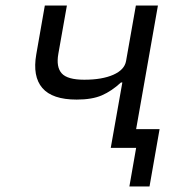

<svg xmlns="http://www.w3.org/2000/svg" viewBox="-20 -536 640 696"><path d="M473.5 0H381.5L423.5 -237H418.5Q385 -206 349.5 -190.5Q314 -175 258 -175Q169.5 -175 133.5 -217Q97.5 -259 111.5 -339L142.5 -516H222.5L191.5 -341Q183 -293 203.8 -270Q224.5 -247 285.5 -247Q350 -247 390.8 -265Q431.5 -283 437 -315L472.5 -516H552.5L473.5 -68H558.5L522 140H449L473.5 0Z"/></svg>

Font: JuliaMono ExtraBold
Style: Italic
Weight: 800
Italic angle: -9°
Monospace: yes
Designer: cormullion
Foundry: corm
Version: Version 0.057; ttfautohint (v1.8.4)